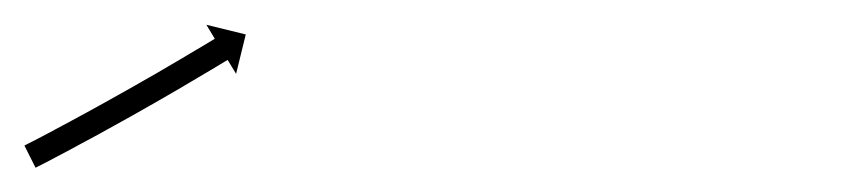

<svg xmlns="http://www.w3.org/2000/svg" viewBox="-23 -117 684 155"><path d="M-1.5 -0.4C-2.1 -0.1 -2.7 0.2 -3.3 0.5L5.7 18.4C6.3 18.1 6.9 17.8 7.5 17.5L7.5 17.5L7.6 17.4C9.2 16.6 10.9 15.7 12.6 14.9L12.6 14.9L12.6 14.9C15.2 13.5 17.8 12.2 20.4 10.8L20.4 10.8L20.4 10.8C23.7 9 27.1 7.3 30.4 5.5L30.4 5.5L30.5 5.5C34.4 3.4 38.3 1.3 42.3 -0.9L42.3 -0.9L42.3 -0.9C46.7 -3.2 51.1 -5.6 55.5 -8L55.5 -8L55.5 -8C60.2 -10.6 64.9 -13.2 69.6 -15.8L69.6 -15.8L69.6 -15.8C74.4 -18.5 79.2 -21.1 84 -23.8L84 -23.8L84 -23.8C88.8 -26.6 93.6 -29.3 98.4 -32L98.5 -32L98.5 -32C103.1 -34.7 107.7 -37.3 112.4 -40L112.4 -40L112.4 -40C116.7 -42.5 121 -45 125.3 -47.5L125.3 -47.5L125.4 -47.6C129.2 -49.8 133.1 -52.1 136.9 -54.4L136.9 -54.4L136.9 -54.4C140.2 -56.3 143.4 -58.2 146.7 -60.2L146.7 -60.2L146.7 -60.2C149.2 -61.7 151.7 -63.2 154.2 -64.7C155.8 -65.7 157.4 -66.6 159 -67.6C159.6 -67.9 160.2 -68.3 160.8 -68.6L167.6 -57.4L175.4 -89.2L143.6 -97L150.4 -85.7C149.8 -85.4 149.3 -85.1 148.7 -84.7C147.1 -83.7 145.5 -82.8 143.9 -81.8C141.4 -80.3 138.9 -78.8 136.4 -77.3L136.4 -77.3L136.5 -77.4C133.2 -75.4 130 -73.5 126.7 -71.6L126.7 -71.6L126.8 -71.6C122.9 -69.3 119.1 -67.1 115.2 -64.8L115.2 -64.8L115.2 -64.8C111 -62.3 106.7 -59.8 102.4 -57.3L102.4 -57.3L102.4 -57.3C97.8 -54.7 93.2 -52 88.5 -49.4L88.5 -49.4L88.6 -49.4C83.8 -46.7 79 -44 74.2 -41.3L74.2 -41.3L74.2 -41.3C69.4 -38.6 64.7 -35.9 59.9 -33.3L59.9 -33.3L59.9 -33.3C55.2 -30.7 50.6 -28.1 45.9 -25.6L45.9 -25.6L45.9 -25.6C41.6 -23.2 37.2 -20.8 32.8 -18.5L32.8 -18.5L32.8 -18.5C28.9 -16.4 25 -14.3 21 -12.2L21.1 -12.2L21.1 -12.2C17.7 -10.4 14.4 -8.7 11.1 -6.9L11.1 -6.9L11.1 -6.9C8.5 -5.6 6 -4.2 3.4 -2.9L3.4 -2.9L3.4 -2.9C1.8 -2.1 0.1 -1.2 -1.6 -0.4L-1.5 -0.4Z"/></svg>

Font: FRB American Cursive Just Arrows Extralight
Style: Italic
Weight: 200
Italic angle: -25°
Version: Version 2.0;Modular Font Editor K font №1